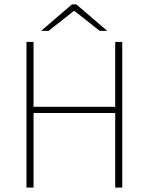

<svg xmlns="http://www.w3.org/2000/svg" viewBox="-20 -850 674 870"><path d="M100 0V-660H132V-366H502V-660H534V0H502V-338H132V0ZM166 -710 306 -830H326L466 -710H432L318 -800H314L200 -710Z"/></svg>

Font: Source Sans 3 VF
Style: Regular
Weight: 200
Designer: Paul D. Hunt
Foundry: Adobe
Version: Version 3.046;hotconv 1.0.118;makeotfexe 2.5.65603